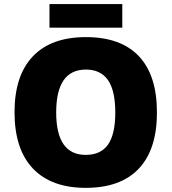

<svg xmlns="http://www.w3.org/2000/svg" viewBox="-20 -906 837 936"><path d="M745.1 -357.9Q745.1 -177.7 656.7 -84Q568.4 9.8 397.9 9.8Q230 9.8 140.4 -84.5Q50.8 -178.7 50.8 -358.9Q50.8 -537.1 139.9 -631.1Q229 -725.1 398.9 -725.1Q569.3 -725.1 657.2 -631.8Q745.1 -538.6 745.1 -357.9ZM253.9 -357.9Q253.9 -150.9 397.9 -150.9Q471.2 -150.9 506.6 -201.2Q542 -251.5 542 -357.9Q542 -464.8 506.1 -515.9Q470.2 -566.9 398.9 -566.9Q253.9 -566.9 253.9 -357.9ZM221.2 -886.2H576.2V-771H221.2Z"/></svg>

Font: Open Sans ExtBd
Style: Bold
Weight: 800
Foundry: Ascender Corporation
Version: Version 1.10